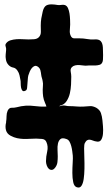

<svg xmlns="http://www.w3.org/2000/svg" viewBox="-20 -683 499 881"><path d="M8 -453Q9 -461 6 -469.5Q3 -478 8 -484Q15 -494 28 -498Q41 -502 55.5 -503Q70 -504 84.5 -503Q99 -502 111 -502Q122 -502 136 -503Q150 -504 158 -512Q168 -522 167.5 -538Q167 -554 167 -566Q167 -583 169.5 -598.5Q172 -614 176 -630Q180 -647 188.5 -655Q197 -663 217 -663Q225 -663 231.5 -662Q238 -661 245 -660Q253 -659 261.5 -660.5Q270 -662 277 -660Q287 -657 292 -645.5Q297 -634 299 -620.5Q301 -607 301.5 -593Q302 -579 302 -571Q302 -560 300.5 -545.5Q299 -531 304 -520Q309 -507 321 -507H344H346Q363 -507 379 -504Q395 -501 412 -502Q433 -504 442 -494.5Q451 -485 452 -465Q452 -459 452.5 -449.5Q453 -440 453 -430Q453 -420 452.5 -410.5Q452 -401 449 -396Q445 -388 436.5 -385.5Q428 -383 417.5 -382.5Q407 -382 397 -382.5Q387 -383 380 -382Q372 -381 362.5 -382.5Q353 -384 343.5 -384.5Q334 -385 325 -383Q316 -381 310 -375Q302 -367 304.5 -354Q307 -341 307 -331Q307 -316 306 -295Q305 -274 300.5 -254.5Q296 -235 285.5 -219Q275 -203 257 -199Q252 -198 249.5 -186.5Q247 -175 245.5 -161Q244 -147 243.5 -134.5Q243 -122 243 -118V-101Q243 -92 242 -83Q241 -74 238 -66Q235 -58 228 -53Q217 -45 212 -49Q207 -53 205.5 -62Q204 -71 204.5 -81.5Q205 -92 205 -97Q205 -119 203.5 -138Q202 -157 197 -177Q195 -186 193 -194Q191 -202 187 -210Q180 -226 178 -240Q176 -254 176 -271Q176 -280 177 -290Q178 -300 176 -309Q175 -317 172.5 -324.5Q170 -332 169 -340Q168 -350 165.5 -360Q163 -370 155 -376Q146 -383 138.5 -380Q131 -377 125.5 -370Q120 -363 116 -353.5Q112 -344 110 -337Q108 -329 107.5 -319Q107 -309 106 -300Q105 -293 104.5 -281.5Q104 -270 97 -267Q87 -262 82.5 -267.5Q78 -273 76.5 -282Q75 -291 75 -301Q75 -311 74 -315Q72 -326 69.5 -337.5Q67 -349 60 -359Q52 -371 40.5 -373Q29 -375 20 -384Q9 -395 7 -411Q5 -422 6 -432Q7 -442 8 -453ZM8 -124Q10 -136 10 -149.5Q10 -163 15 -175Q22 -189 33.5 -188.5Q45 -188 57 -191Q68 -194 77 -195.5Q86 -197 98 -198Q121 -199 143 -196Q165 -193 188 -194Q202 -195 216 -194.5Q230 -194 244 -194Q251 -194 257.5 -196.5Q264 -199 271 -199Q278 -199 284 -197.5Q290 -196 298 -196Q314 -196 330.5 -194.5Q347 -193 364 -194Q381 -195 393 -196Q405 -197 421 -189Q438 -179 443 -164.5Q448 -150 450 -131Q451 -121 452.5 -103.5Q454 -86 452.5 -69Q451 -52 444 -41Q437 -30 421 -34Q414 -35 406.5 -38Q399 -41 392.5 -42Q386 -43 380 -39.5Q374 -36 369 -26Q366 -20 366 -1.5Q366 17 367 41Q368 65 367.5 91.5Q367 118 364 138.5Q361 159 353.5 170Q346 181 332 176Q320 172 316 153Q312 134 312 110.5Q312 87 313.5 64.5Q315 42 314 31Q313 22 311.5 10.5Q310 -1 307 -12.5Q304 -24 299 -33Q294 -42 285 -45Q266 -52 257.5 -45Q249 -38 246 -24.5Q243 -11 244 5.5Q245 22 245 34Q245 48 243.5 61Q242 74 234 85Q226 96 218 96.5Q210 97 204 91.5Q198 86 194.5 76Q191 66 191 57Q191 36 196.5 12.5Q202 -11 193 -31Q188 -44 172.5 -45.5Q157 -47 146 -47Q130 -47 115.5 -46Q101 -45 87 -45.5Q73 -46 58.5 -49Q44 -52 29 -60Q12 -69 7.5 -85.5Q3 -102 8 -121Z"/></svg>

Font: Double Feature
Style: Regular
Weight: 400
Designer: David Shetterly
Foundry: David Shetterly
Version: Version 2.100 1997 initial release